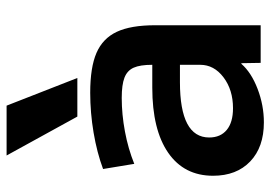

<svg xmlns="http://www.w3.org/2000/svg" viewBox="-142 -688 840 597"><g transform="rotate(-90 278.5 -390.0)"><path d="M30 -148Q30 -238 101.5 -287.5Q173 -337 304 -337H375Q375 -375 366 -395Q357 -415 335 -423.5Q313 -432 272 -432Q221 -432 167.5 -422Q114 -412 67 -393L51 -490Q102 -509 164 -519.5Q226 -530 288 -530Q367 -530 412 -510.5Q457 -491 477.5 -447.5Q498 -404 498 -328V0H381L380 -60H378Q351 -29 300 -9.5Q249 10 196 10Q119 10 74.5 -32.5Q30 -75 30 -148ZM240 -86Q297 -86 336 -115.5Q375 -145 375 -188V-251H321Q149 -251 149 -160Q149 -125 172.5 -105.5Q196 -86 240 -86ZM93 -790H248L334 -570H214Z"/></g></svg>

Font: Enso SemiBold
Style: Regular
Weight: 600
Designer: Coji Morishita
Foundry: UNDERFOREST DESIGN
Version: Version 1.000